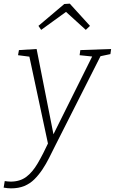

<svg xmlns="http://www.w3.org/2000/svg" viewBox="-71 -797 630 1054"><path d="M-51 233 -45 197Q-37 198 -29 199Q-21 200 -13 200Q38 200 72.5 174.5Q107 149 136 99.5Q165 50 198 -21L194 -1L89 -492L98 -485L28 -494L33 -522L130 -528L226 -42L214 -43L438 -493L442 -486L366 -494L370 -522L539 -528L535 -500L469 -486L483 -493L232 3Q215 37 198.5 70Q182 103 162 133Q142 163 118 187Q94 211 62.5 224Q31 237 -10 237Q-28 237 -51 233ZM155 -633 140 -655 282 -775 312 -777 423 -655 400 -633 279 -743H307Z"/></svg>

Font: Bitter Thin Light
Style: Italic
Weight: 300
Italic angle: -9°
Version: Version 2.002